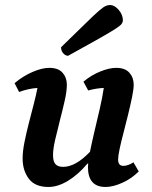

<svg xmlns="http://www.w3.org/2000/svg" viewBox="-20 -732 605 764"><path d="M173 12Q119 12 94.5 -21Q70 -54 70 -101Q70 -130 77.5 -167Q85 -204 95 -243Q105 -282 114.5 -318.5Q124 -355 129 -382Q112 -381 93.5 -377Q75 -373 56 -366L38 -401Q71 -429 109 -445.5Q147 -462 176 -462Q212 -462 229 -442.5Q246 -423 246 -395Q246 -369 237.5 -331.5Q229 -294 218.5 -253.5Q208 -213 199.5 -176Q191 -139 191 -115Q191 -89 201 -78.5Q211 -68 231 -68Q281 -68 338 -128Q345 -163 355.5 -207.5Q366 -252 376.5 -297Q387 -342 393 -382Q364 -381 331 -372L312 -407Q343 -433 379 -447.5Q415 -462 442 -462Q478 -462 495 -442.5Q512 -423 512 -395Q512 -377 505.5 -345.5Q499 -314 490 -277Q481 -240 471.5 -204Q462 -168 456 -139.5Q450 -111 450 -97Q450 -72 471 -72Q489 -72 511 -86L532 -50Q505 -22 467.5 -5Q430 12 400 12Q330 12 330 -67Q330 -73 331 -81H328Q291 -37 250.5 -12.5Q210 12 173 12ZM251 -510Q241 -510 232 -519.5Q223 -529 223 -544Q285 -604 320 -638.5Q355 -673 373 -688.5Q391 -704 400 -708Q409 -712 417 -712Q436 -712 452.5 -692.5Q469 -673 469 -651Q469 -644 464 -637Q459 -630 439 -617Q419 -604 375 -579Q331 -554 251 -510Z"/></svg>

Font: Petrona
Style: Bold Italic
Weight: 700
Italic angle: -9°
Designer: Ringo R. Seeber
Foundry: Ringo R. Seeber
Version: Version 2.001; ttfautohint (v1.8.3)